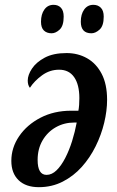

<svg xmlns="http://www.w3.org/2000/svg" viewBox="-20 -766 484 796"><path d="M141 10Q87 10 57 -19Q27 -48 27 -99Q27 -154 59.5 -201.5Q92 -249 148 -278Q204 -307 275 -307H305Q307 -317 308 -331Q309 -345 309 -359Q309 -415 287.5 -446Q266 -477 225 -477Q186 -477 154 -453.5Q122 -430 104 -402Q95 -413 95 -432Q95 -455 112.5 -481.5Q130 -508 165.5 -527Q201 -546 256 -546Q303 -546 341 -524.5Q379 -503 401.5 -460Q424 -417 424 -352Q424 -307 412 -257Q400 -207 376.5 -159.5Q353 -112 319 -74Q285 -36 240 -13Q195 10 141 10ZM173 -41Q195 -41 214.5 -60Q234 -79 250.5 -111Q267 -143 279 -181.5Q291 -220 298 -258H288Q246 -258 211.5 -238.5Q177 -219 156.5 -184Q136 -149 136 -103Q136 -41 173 -41ZM359 -628Q315 -628 315 -676Q315 -707 329 -726.5Q343 -746 367 -746Q386 -746 398 -734Q410 -722 410 -697Q410 -659 393 -643.5Q376 -628 359 -628ZM194 -628Q174 -628 162 -639.5Q150 -651 150 -676Q150 -707 164 -726.5Q178 -746 202 -746Q221 -746 232.5 -734Q244 -722 244 -697Q244 -659 227.5 -643.5Q211 -628 194 -628Z"/></svg>

Font: Noto Serif ExtraCondensed SemiBold
Style: Italic
Weight: 600
Width: 2
Italic angle: -12°
Designer: Monotype Design Team
Foundry: Monotype Imaging Inc.
Version: Version 2.013